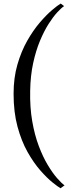

<svg xmlns="http://www.w3.org/2000/svg" viewBox="-20 -848 430 1053"><path d="M54.5 -334Q54.5 -421.5 75.5 -494Q96.5 -566.5 129.2 -624.2Q162 -682 198.2 -724.2Q234.5 -766.5 265.5 -792.8Q296.5 -819 313 -828.5L331.5 -814.5Q317 -805 294.2 -780.5Q271.5 -756 246.5 -716.8Q221.5 -677.5 199 -623.5Q176.5 -569.5 161.8 -501.5Q147 -433.5 145.5 -350.5Q143.5 -259 156.8 -183Q170 -107 192.8 -47Q215.5 13 242 57Q268.5 101 293 129Q317.5 157 334 168.5L312 184.5Q298 176.5 268 152.5Q238 128.5 201.5 87Q165 45.5 131.2 -14.2Q97.5 -74 76 -153.5Q54.5 -233 54.5 -334Z"/></svg>

Font: Merriweather 144pt
Style: Regular
Weight: 400
Version: Version 2.100